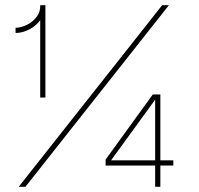

<svg xmlns="http://www.w3.org/2000/svg" viewBox="-20 -720 768 740"><path d="M135 -344H155V-700H135V-695C135 -651 88 -617 45 -613H40V-593H45C80 -595 114 -614 135 -642ZM52 0H78L631 -700H605ZM387 -82H578V0H598V-82H648V-102H598V-356H569L387 -105ZM408 -102 578 -336V-102Z"/></svg>

Font: Fixel Text Thin
Style: Regular
Weight: 100
Width: 4
Designer: AlfaBravo + MacPaw
Foundry: Kyrylo Tkachov, Marchela Mozhyna, Serhii Makarenko, Maria Weinstein, Zakhar Kryvoshyya
Version: Version 1.211